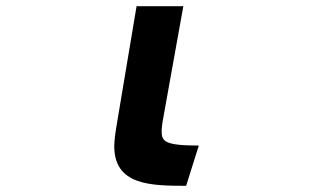

<svg xmlns="http://www.w3.org/2000/svg" viewBox="-20 -537 1040 620"><path d="M581 63 622 -67C510 -67 502 -81 502 -114C502 -124 504 -134 505 -144L572 -517H421L355 -123C349 -86 349 -68 349 -65C349 61 466 63 581 63Z"/></svg>

Font: LINE Seed JP App_OTF Bold
Style: Regular
Weight: 700
Designer: LINE & Fontrix & Fontworks
Version: Version 1.009